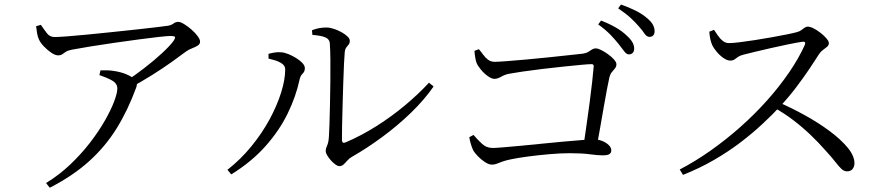

<svg xmlns="http://www.w3.org/2000/svg" viewBox="-20 -806 4000 866"><path d="M142.8 -687.7 164.3 -694Q179.6 -671.6 192.2 -655.3Q204.9 -639 226.7 -639Q242.6 -639 282.1 -641.9Q321.6 -644.8 374.6 -650.1Q427.5 -655.4 484.4 -661.2Q541.3 -667 593.7 -672.8Q646.1 -678.6 684.4 -683.1Q722.6 -687.6 736.9 -689.8Q752.5 -692.4 762.3 -699.8Q772.1 -707.3 784.4 -707.3Q794.3 -707.3 810.4 -697.4Q826.6 -687.5 843.2 -673.1Q859.8 -658.6 871.1 -643.6Q882.4 -628.5 882.4 -618.2Q882.4 -606.9 871.3 -600.1Q860.2 -593.2 845.7 -587.8Q831.1 -582.4 819.7 -574.1Q796.4 -556.3 755.3 -527.1Q714.3 -497.8 664.5 -466.6Q614.7 -435.5 563.7 -408.1L544 -437Q587.3 -465.2 631.1 -499.1Q675 -533 710.4 -565.8Q745.8 -598.5 762.3 -620.9Q771.9 -635.4 768.9 -639.6Q765.9 -643.8 750.3 -643.8Q736.1 -643.8 697 -639.5Q657.9 -635.2 605.4 -628.1Q553 -621.1 496.6 -613Q440.2 -604.8 389.6 -596.7Q339 -588.6 305.5 -582.2Q286.5 -578.5 277 -572.4Q267.6 -566.2 260.8 -561.3Q254 -556.3 241.7 -556.3Q229.4 -556.3 212.2 -567.7Q195 -579.1 179.3 -595.3Q163.5 -611.5 156.3 -626.6Q149.7 -640.2 147.4 -655.6Q145.1 -671 142.8 -687.7ZM428.3 -467.4 433.2 -488.8Q454.5 -489.3 469.1 -488.6Q483.6 -487.8 496.7 -485.5Q526.9 -480.7 550.4 -470.7Q573.9 -460.8 585.3 -449.2Q594.2 -441 596.8 -433.4Q599.4 -425.9 594.2 -410.9Q557 -309.1 506.1 -227Q455.2 -145 382.4 -79.2Q309.7 -13.3 204.4 40.8L187.7 19.5Q247.1 -16.7 297.1 -64.3Q347.1 -111.9 386.4 -163Q425.7 -214.1 453.1 -262.2Q480.5 -310.4 494.9 -348.5Q509.2 -386.6 509.2 -406.6Q509.2 -429.8 485 -443.2Q460.9 -456.5 428.3 -467.4Z M1387.2 -669.7Q1406.3 -677 1421.2 -679.4Q1436.1 -681.9 1452.5 -681.9Q1467.6 -681.9 1485.7 -675.9Q1503.8 -670 1520.2 -660.9Q1536.6 -651.8 1547.2 -641.6Q1557.7 -631.5 1557.7 -622.2Q1557.7 -611.4 1552.7 -605.4Q1547.7 -599.5 1541.9 -591.9Q1536.2 -584.4 1534.8 -569.1Q1533.3 -555.6 1531.6 -518.6Q1529.9 -481.6 1528.3 -432.8Q1526.7 -384.1 1525.3 -333.3Q1523.9 -282.4 1523 -240.3Q1522.1 -198.1 1522.3 -175.5Q1522.3 -157.2 1538.1 -163.5Q1610.4 -194.3 1679.1 -237.9Q1747.9 -281.5 1808.2 -332.1Q1868.6 -382.8 1914.8 -433L1935.7 -415.9Q1893.1 -354.7 1832.9 -296.7Q1772.8 -238.7 1704.3 -188.3Q1635.9 -137.9 1567.4 -98.6Q1555.7 -92.2 1546.9 -82.1Q1538.2 -72 1529.9 -64.3Q1521.7 -56.7 1511.2 -56.7Q1502.9 -56.7 1492.4 -64.4Q1481.8 -72.1 1471.8 -83.4Q1461.8 -94.7 1455.5 -105.7Q1449.1 -116.7 1449.1 -124.2Q1449.1 -133.8 1451.9 -140.5Q1454.7 -147.1 1458.5 -157.6Q1462.2 -168 1463.4 -187.8Q1464.6 -204.8 1466 -243.6Q1467.4 -282.5 1468.3 -332.9Q1469.2 -383.4 1470 -436.3Q1470.7 -489.3 1470.2 -535.2Q1469.7 -581.2 1467.7 -610.2Q1466.7 -629.3 1447.2 -637.5Q1427.7 -645.7 1389 -648.6ZM1191.1 -541.8V-563.1Q1202.4 -566.4 1217.9 -569.1Q1233.3 -571.7 1248.8 -570.1Q1262.3 -569.3 1280 -562.3Q1297.7 -555.3 1315.1 -544.6Q1332.5 -534 1343.8 -522Q1355 -510 1355 -498.6Q1355 -483.1 1345 -474Q1335 -464.8 1331 -446.4Q1314.8 -370.1 1277.1 -293.2Q1239.4 -216.2 1177 -146.2Q1114.6 -76.1 1023.1 -19.4L1005.8 -40.1Q1065.8 -87 1113.9 -146.1Q1162.1 -205.1 1196.1 -267.9Q1230 -330.7 1248.2 -389.1Q1266.4 -447.5 1266.4 -493.1Q1266.4 -508.5 1252.7 -518.4Q1238.9 -528.2 1221 -533.7Q1203.2 -539.1 1191.1 -541.8Z M2769.8 -607.9Q2754.4 -627.3 2732.8 -649.8Q2711.3 -672.2 2678.2 -695.8L2691 -713.3Q2730.2 -698 2758.6 -681.3Q2787.1 -664.6 2805.7 -646.4Q2824.7 -629.4 2832.6 -615.1Q2840.4 -600.9 2840.4 -586.9Q2840.4 -574.6 2833.9 -567.6Q2827.5 -560.7 2816.4 -560.7Q2805.7 -560.7 2795.2 -575Q2784.7 -589.3 2769.8 -607.9ZM2860.8 -687.7Q2844.1 -707.1 2823.6 -725.8Q2803.2 -744.6 2768.3 -768.3L2780.8 -785.7Q2819.5 -771.8 2848.4 -757.2Q2877.3 -742.6 2894.5 -727.4Q2915.1 -711.3 2923.8 -696.2Q2932.5 -681.1 2932.5 -665.4Q2932.5 -653 2926.4 -646.3Q2920.4 -639.7 2909.5 -639.7Q2896.6 -639.7 2886.9 -654.6Q2877.2 -669.5 2860.8 -687.7ZM2120 -576.7 2139.9 -584.1Q2150.2 -572.2 2159.9 -558.7Q2169.5 -545.1 2181.9 -536.2Q2194.4 -527.2 2211.4 -527.2Q2226.8 -527.2 2265.4 -530.2Q2304.1 -533.2 2354.1 -537.6Q2404.2 -542 2454.9 -547.4Q2505.6 -552.8 2546.5 -557.2Q2587.4 -561.6 2605.6 -563.6Q2623.3 -565.8 2633.1 -571.9Q2643 -577.9 2650.4 -582.9Q2657.9 -587.8 2666.7 -587.8Q2677 -587.8 2692.3 -580Q2707.5 -572.3 2723.4 -560.8Q2739.2 -549.3 2749.8 -537.2Q2760.3 -525 2760.3 -516.1Q2760.3 -505.6 2753.9 -497.8Q2747.6 -489.9 2740.1 -481Q2732.5 -472.2 2728.9 -458.5Q2724.8 -439.8 2718 -404.9Q2711.1 -370 2703.4 -324.5Q2695.7 -279 2686.9 -229.7Q2678.2 -180.4 2669.4 -132.9H2609.7Q2616.3 -178.8 2624.2 -233.2Q2632.1 -287.5 2639.2 -341.1Q2646.2 -394.7 2651.1 -438.2Q2656 -481.7 2657.8 -505.9Q2658.8 -516.7 2648.2 -516.7Q2635.2 -516.7 2600 -513.4Q2564.8 -510.2 2518.5 -505.3Q2472.2 -500.4 2423.7 -494.6Q2375.1 -488.8 2335.3 -482.9Q2295.4 -477 2274.5 -473Q2256.6 -469.3 2240.2 -459.8Q2223.8 -450.3 2210.3 -450.3Q2197 -450.3 2179.2 -463.5Q2161.3 -476.7 2147.5 -493.9Q2133.6 -511.1 2129 -523.6Q2125.6 -533.3 2123.1 -549.4Q2120.6 -565.4 2120 -576.7ZM2096.7 -187.1 2115.6 -197.5Q2132.7 -177.6 2153.2 -158.1Q2173.7 -138.6 2202.6 -138.6Q2214.1 -138.6 2247 -141.3Q2280 -144 2326.6 -148.3Q2373.1 -152.7 2424.2 -157.9Q2475.4 -163.1 2522.8 -167.4Q2570.2 -171.7 2606.1 -174.4Q2642.1 -177.1 2656.2 -177.1Q2678.3 -177.6 2696.5 -170.1Q2714.7 -162.6 2725.9 -151.4Q2737.2 -140.3 2737.2 -128.1Q2737.2 -116.2 2728.4 -110.7Q2719.7 -105.3 2698.4 -105.3Q2675.7 -105.3 2640.9 -110.1Q2606.1 -115 2549.7 -115Q2507.4 -115 2457.3 -110.5Q2407.1 -106.1 2361.9 -100.1Q2316.7 -94.1 2286.8 -87.9Q2260.5 -82.6 2245.5 -77Q2230.5 -71.4 2220.4 -67.4Q2210.3 -63.4 2198.8 -63.4Q2185.3 -63.4 2167.9 -74.6Q2150.5 -85.7 2135.5 -101.2Q2120.4 -116.7 2113.8 -129.3Q2107.6 -142.2 2102.7 -160Q2097.9 -177.9 2096.7 -187.1Z M3179.3 -663.1 3200.4 -671.5Q3208.7 -659.7 3218.2 -645.5Q3227.6 -631.3 3240.1 -621.4Q3252.5 -611.6 3268.7 -611.6Q3285.4 -611.6 3316.1 -615.5Q3346.8 -619.4 3384.5 -625.1Q3422.2 -630.9 3459.9 -637.7Q3497.6 -644.5 3528.7 -650.7Q3559.7 -656.9 3575.9 -661.5Q3586.7 -664.5 3594.2 -670.1Q3601.8 -675.8 3608.8 -680.8Q3615.9 -685.9 3623.2 -685.9Q3634.1 -685.9 3650.2 -677.7Q3666.3 -669.5 3681.8 -657.2Q3697.3 -644.9 3707.9 -632.5Q3718.5 -620.1 3718.5 -611.6Q3718.5 -601.9 3710.4 -594.9Q3702.3 -588 3692.3 -580.9Q3682.2 -573.9 3675.4 -563.5Q3658 -536 3631.5 -496.5Q3605 -457 3571.7 -413Q3538.3 -368.9 3499.4 -326.8Q3464.6 -289.6 3420.1 -247.9Q3375.5 -206.2 3320.8 -164.4Q3266 -122.6 3200.9 -84.8Q3135.7 -47 3060.6 -17.2L3045.8 -41.5Q3116.8 -78.5 3185.7 -127.2Q3254.7 -176 3319.1 -233Q3383.5 -290.1 3439.1 -352.3Q3494.7 -414.5 3538.7 -478.6Q3582.7 -542.7 3610.2 -603.7Q3616.6 -620 3598.4 -617.6Q3572 -613.6 3535 -606Q3497.9 -598.3 3459.4 -589.6Q3420.9 -580.8 3387.3 -572.8Q3353.7 -564.8 3333.3 -559.4Q3317.9 -555.7 3309 -549.4Q3300.2 -543.1 3293 -537.9Q3285.9 -532.8 3273.8 -532.8Q3259.7 -532.8 3242.8 -544.6Q3225.9 -556.4 3212.4 -572.8Q3198.8 -589.2 3192.8 -601.5Q3188.6 -611 3184.5 -626.7Q3180.5 -642.4 3179.3 -663.1ZM3467.3 -323.3 3486.8 -346.8Q3549.9 -319.8 3611.4 -285.6Q3673 -251.5 3723.4 -213.8Q3773.8 -176.1 3803.9 -139.3Q3834 -102.6 3834 -69.5Q3834 -55.2 3825.8 -44.2Q3817.5 -33.2 3800.5 -33.2Q3787 -33.2 3775.6 -43.9Q3764.2 -54.5 3748.5 -74.8Q3732.8 -95.1 3705.8 -124.6Q3670.6 -164.7 3634.4 -199.1Q3598.1 -233.5 3557.7 -264.3Q3517.2 -295.2 3467.3 -323.3Z"/></svg>

Font: Noto Serif KR
Style: Regular
Weight: 200
Designer: Ryoko NISHIZUKA 西塚涼子 (kana & ideographs); Frank Grießhammer (Latin, Greek & Cyrillic); Wenlong ZHANG 张文龙 (bopomofo); San
Foundry: Adobe
Version: Version 2.001;hotconv 1.1.0;makeotfexe 2.6.0